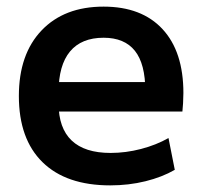

<svg xmlns="http://www.w3.org/2000/svg" viewBox="-20 -550 609 580"><path d="M313 10Q180 10 108.5 -60Q37 -130 37 -260Q37 -386 105.5 -458Q174 -530 293 -530Q408 -530 471 -462Q534 -394 534 -269Q534 -255 533 -238Q532 -221 531 -213H105V-302H437L419 -275Q419 -357 387.5 -396.5Q356 -436 293 -436Q226 -436 191.5 -394.5Q157 -353 157 -272V-237Q157 -163 196.5 -125.5Q236 -88 314 -88Q360 -88 406 -100Q452 -112 489 -133L508 -37Q470 -15 419.5 -2.5Q369 10 313 10Z"/></svg>

Font: M PLUS 2 SemiBold
Style: Regular
Weight: 600
Designer: Coji Morishita
Foundry: UNDERFOREST DESIGN
Version: Version 1.001